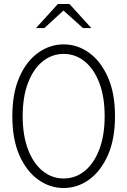

<svg xmlns="http://www.w3.org/2000/svg" viewBox="-20 -934 640 965"><path d="M300 11Q231 11 172 -31Q113 -73 77.5 -153.5Q42 -234 42 -350Q42 -466 77.5 -546.5Q113 -627 172 -669Q231 -711 300 -711Q369 -711 427.5 -669Q486 -627 522 -546.5Q558 -466 558 -350Q558 -234 522 -153.5Q486 -73 427.5 -31Q369 11 300 11ZM300 -37Q359 -37 405.5 -74.5Q452 -112 479 -182.5Q506 -253 506 -350Q506 -448 479 -518Q452 -588 405.5 -625.5Q359 -663 300 -663Q241 -663 194.5 -625.5Q148 -588 121 -518Q94 -448 94 -350Q94 -253 121 -182.5Q148 -112 194.5 -74.5Q241 -37 300 -37ZM161 -793 271 -914H329L439 -793H397L299 -881L203 -793Z"/></svg>

Font: Red Hat Mono
Style: Regular
Weight: 300
Monospace: yes
Designer: Pentagram, MCKL
Foundry: Pentagram, MCKL
Version: Version 1.023